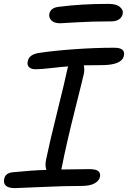

<svg xmlns="http://www.w3.org/2000/svg" viewBox="-31 -950 654 981"><path d="M275.9 -831.1Q246.1 -831.1 231.7 -845.7Q217.3 -860.4 221.2 -879.9Q227.5 -910.2 268.1 -915Q383.3 -930.2 522.9 -930.2Q564 -930.2 582 -914.1Q600.1 -897.9 596.2 -880.9Q593.3 -862.3 577.9 -851.6Q562.5 -840.8 538.1 -840.8Q439.9 -840.8 359.1 -835.9Q278.3 -831.1 275.9 -831.1ZM45.9 11.2Q12.7 11.2 -0.7 -1Q-14.2 -13.2 -9.8 -34.2Q-4.9 -65.4 33.2 -69.8Q128.9 -79.6 206.1 -82Q198.2 -102.5 204.1 -132.8Q222.7 -223.6 262.5 -383.1Q302.2 -542.5 314 -600.1Q315.9 -607.9 316.9 -610.8Q283.7 -608.4 231 -602.3Q178.2 -596.2 150.9 -596.2Q127.9 -596.2 117.2 -607.2Q106.4 -618.2 110.8 -636.2Q116.2 -670.9 166 -679.2Q241.2 -690.9 348.6 -698.5Q456.1 -706.1 551.8 -706.1Q583 -706.1 594.5 -695.6Q606 -685.1 602.1 -666Q592.8 -617.2 487.8 -617.2Q422.9 -617.2 397 -616.2Q401.9 -595.7 397.9 -575.2Q393.1 -552.2 351.1 -385.5Q309.1 -218.8 284.2 -92.8Q284.2 -89.8 282.2 -84Q372.1 -85.9 424.8 -85.9Q459.5 -85.9 471.4 -75.4Q483.4 -64.9 480 -47.9Q476.1 -26.4 452.4 -13.2Q428.7 0 386.2 0Q296.4 0 179 5.6Q61.5 11.2 45.9 11.2Z"/></svg>

Font: Shantell Sans Normal
Style: Italic
Weight: 400
Italic angle: -11.31°
Designer: Stephen Nixon, Anya Danilova, Shantell Martin
Foundry: Arrow Type
Version: Version 1.006;[559af2be0]